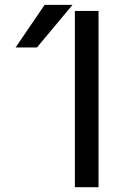

<svg xmlns="http://www.w3.org/2000/svg" viewBox="-20 -778 536 800"><path d="M133.8 -580.1H44.9L166 -757.8H282.2ZM292 2V-732.4H390.6V2Z"/></svg>

Font: Gen Shin Gothic Regular
Style: Regular
Weight: 400
Designer: [Source Han Sans]
Ryoko NISHIZUKA  (kana & ideographs); Paul D. Hunt (Latin, Greek & Cyrillic); Wenlong ZHANG  (bopomofo
Version: Version 1.002.20150607